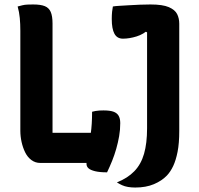

<svg xmlns="http://www.w3.org/2000/svg" viewBox="-20 -729 890 859"><path d="M160 0Q138 0 120.5 -13Q103 -26 92.5 -47.5Q82 -69 76.5 -94Q71 -119 71 -144Q71 -181 71 -218Q71 -255 71 -292.5Q71 -330 71 -367Q71 -404 71 -441.5Q71 -479 71 -516.5Q71 -554 71 -591Q71 -622 68.5 -648.5Q66 -675 59 -700Q70 -703 80.5 -705.5Q91 -708 103 -708.5Q115 -709 128 -709Q162 -709 180.5 -701.5Q199 -694 207 -675.5Q215 -657 215 -624Q215 -587 215 -547.5Q215 -508 215 -468Q215 -428 215 -386Q215 -344 215 -302Q215 -260 215 -218.5Q215 -177 215 -135H402Q421 -135 435 -127Q449 -119 456.5 -102Q464 -85 466 -59.5Q468 -34 465 0ZM392 -229Q400 -231 407.5 -232.5Q415 -234 424.5 -234.5Q434 -235 443 -235Q471 -235 487 -229.5Q503 -224 510.5 -211.5Q518 -199 518 -178Q518 -148 513 -119.5Q508 -91 500 -63Q492 -35 481.5 -9Q471 17 459 42Q426 42 405.5 37Q385 32 376 24Q367 16 367 4Q367 -28 373.5 -59.5Q380 -91 386 -131.5Q392 -172 392 -229ZM503 87Q551 68 581 37Q611 6 624.5 -41Q638 -88 638 -155Q638 -206 638 -254Q638 -302 638 -347.5Q638 -393 638 -437Q638 -481 638 -525Q638 -569 638 -614L663 -571L610 -599L644 -597Q634 -587 620.5 -579Q607 -571 591 -566Q575 -561 559.5 -558.5Q544 -556 530 -556Q504 -556 492 -578Q480 -600 480 -644Q480 -662 481.5 -676.5Q483 -691 485 -700Q496 -702 515 -703Q534 -704 557 -705.5Q580 -707 605.5 -708Q631 -709 653 -709Q708 -709 735.5 -697Q763 -685 772.5 -666Q782 -647 782 -623Q782 -588 782 -547.5Q782 -507 782 -460.5Q782 -414 782 -363.5Q782 -313 782 -257.5Q782 -202 782 -143Q782 -88 774.5 -50Q767 -12 755 13.5Q743 39 727 56Q704 80 668.5 95Q633 110 585 110Q568 110 553 107.5Q538 105 526 99.5Q514 94 503 87Z"/></svg>

Font: Recursive Casual
Style: Bold
Weight: 700
Version: Version 1.085